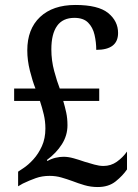

<svg xmlns="http://www.w3.org/2000/svg" viewBox="-20 -744 558 774"><path d="M374 10Q346 10 320.5 2.5Q295 -5 272 -14Q250 -22 227.5 -28.5Q205 -35 180 -35Q150 -35 124.5 -26Q99 -17 72 -4L53 7V-52L74 -66Q94 -79 114.5 -101.5Q135 -124 149 -155Q163 -186 163 -226Q163 -255 156.5 -282.5Q150 -310 141 -337H37V-387H123Q111 -417 100.5 -459Q90 -501 90 -541Q90 -627 141.5 -675.5Q193 -724 284 -724Q376 -724 416 -691.5Q456 -659 456 -611Q456 -543 368 -543Q368 -574 361 -604Q354 -634 335 -653Q316 -672 280 -672Q233 -672 210 -639.5Q187 -607 187 -545Q187 -500 198.5 -457.5Q210 -415 221 -387H380V-337H235Q242 -313 247 -290Q252 -267 252 -239Q252 -198 229.5 -162.5Q207 -127 169 -99L171 -95Q187 -104 204 -108Q221 -112 236 -112Q255 -112 276.5 -106Q298 -100 321 -92Q341 -86 360.5 -80.5Q380 -75 397 -75Q427 -75 451 -92Q475 -109 492 -133V-61Q475 -36 446.5 -13Q418 10 374 10Z"/></svg>

Font: Noto Serif Tamil SemiCondensed Medium
Style: Italic
Weight: 500
Width: 4
Italic angle: -12°
Designer: Indian Type Foundry, Tom Grace, and the Monotype Design Team
Foundry: Monotype Imaging Inc.
Version: Version 2.003; ttfautohint (v1.8.4.7-5d5b)